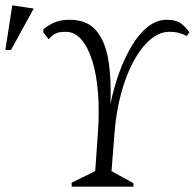

<svg xmlns="http://www.w3.org/2000/svg" viewBox="-137 -698 728 718"><path d="M131 0V-15L219 -58L229 -199Q235 -281 229.5 -350.5Q224 -420 208 -471Q192 -522 167 -550.5Q142 -579 109 -579Q81 -579 68.5 -571.5Q56 -564 45 -551L25 -577V-588Q48 -607 70.5 -615.5Q93 -624 123 -624Q189 -624 223 -583.5Q257 -543 268.5 -471.5Q280 -400 276 -308Q288 -369 308.5 -425.5Q329 -482 356 -527Q383 -572 416 -598Q449 -624 486 -624Q523 -624 541.5 -609Q560 -594 571 -577L561 -563Q550 -570 534 -574.5Q518 -579 496 -579Q459 -579 424.5 -549.5Q390 -520 362 -468Q334 -416 315.5 -347Q297 -278 291 -198L280 -58L362 -13V0ZM-117 -511 -91 -678 -11 -666 -96 -511Z"/></svg>

Font: Ancizar Serif Light
Style: Italic
Weight: 300
Italic angle: -4°
Designer: Cesar Puertas, Viviana Monsalve, Julian Moncada, Julian Prieto, Jose Castro, Felipe Aragon, Mariel Hernandez, Sara Alarc
Version: Version 8.100